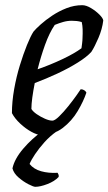

<svg xmlns="http://www.w3.org/2000/svg" viewBox="-20 -520 418 740"><path d="M137 0Q123 0 101 -12Q79 -24 58 -43.5Q37 -63 26 -84Q26 -128 34.5 -176Q43 -224 56.5 -268Q70 -312 84 -346.5Q98 -381 109 -398Q118 -409 137 -426Q156 -443 181.5 -460Q207 -477 236.5 -488.5Q266 -500 297 -500Q312 -500 330.5 -489Q349 -478 363 -464Q377 -450 378 -441Q374 -408 359.5 -374Q345 -340 332 -320Q315 -301 280 -279Q245 -257 201 -236.5Q157 -216 114 -200Q108 -170 104.5 -144Q101 -118 101 -100Q107 -90 121.5 -80Q136 -70 153 -62.5Q170 -55 182 -55Q191 -55 208 -71.5Q225 -88 243 -110.5Q261 -133 274.5 -152Q288 -171 291 -176Q299 -176 305 -172Q311 -168 313 -163Q302 -130 279.5 -92Q257 -54 222 -27Q187 0 137 0ZM125 -253Q174 -270 220.5 -292Q267 -314 294 -334Q295 -341 296.5 -353Q298 -365 298 -373Q299 -392 298.5 -407Q298 -422 295 -435Q285 -438 275.5 -439Q266 -440 257 -440Q240 -440 224 -435.5Q208 -431 191 -424Q170 -393 153.5 -347Q137 -301 125 -253ZM116 200Q109 200 89.5 190Q70 180 51.5 164Q33 148 28 129Q36 92 70 52.5Q104 13 143 -14H199Q173 4 151.5 28Q130 52 115 74.5Q100 97 94 112Q110 132 138.5 140Q167 148 202 146Q204 149 205.5 153Q207 157 206 162Q190 179 162.5 189.5Q135 200 116 200Z"/></svg>

Font: Texturina 72pt 72pt Regular
Style: Italic
Weight: 400
Italic angle: -11°
Designer: Guillermo Torres Carreño
Foundry: Omnibus-Type
Version: Version 1.002; ttfautohint (v1.8.3)